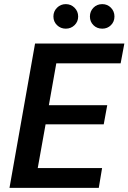

<svg xmlns="http://www.w3.org/2000/svg" viewBox="-20 -911 623 931"><path d="M26 0 150 -700H583L565 -604H253L217 -401H500L483 -308H201L163 -96H475L459 0ZM299 -772Q274 -772 256.5 -789Q239 -806 239 -831Q239 -856 256.5 -873.5Q274 -891 299 -891Q324 -891 341.5 -873.5Q359 -856 359 -831Q359 -806 341.5 -789Q324 -772 299 -772ZM476 -772Q450 -772 433 -789Q416 -806 416 -831Q416 -856 433 -873.5Q450 -891 476 -891Q501 -891 518 -873.5Q535 -856 535 -831Q535 -806 518 -789Q501 -772 476 -772Z"/></svg>

Font: DM Sans 16pt SemiBold
Style: Italic
Weight: 600
Italic angle: -10°
Version: Version 4.004;gftools[0.9.30]